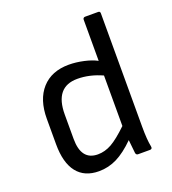

<svg xmlns="http://www.w3.org/2000/svg" viewBox="-128 -781 799 890"><g transform="rotate(-20 271.5 -335.5)"><path d="M209 12.2Q138.2 12.2 101.1 -34.9Q64 -82 64 -173.8V-298.8Q64 -393.6 111.8 -446.8Q159.7 -500 245.1 -500Q280.3 -500 318.6 -491.5Q356.9 -482.9 381.8 -469.2V-672.9Q381.8 -677.2 384.8 -680.2Q387.7 -683.1 392.1 -683.1H457Q466.8 -683.1 466.8 -672.9V-112.8Q466.8 -49.8 474.1 -14.2Q477.1 0 463.9 0H405.8Q395.5 0 394 -11.2Q387.7 -67.4 387.2 -76.2Q340.3 -29.8 298.3 -8.8Q256.3 12.2 209 12.2ZM148.9 -168.9Q148.9 -63 231 -63Q265.6 -63 298.8 -81.5Q332 -100.1 381.8 -147.9V-397Q320.3 -424.8 259.8 -424.8Q148.9 -424.8 148.9 -289.1Z"/></g></svg>

Font: Sofia Sans
Style: Regular
Weight: 400
Designer: Botio Nikoltchev, Ani Petrova
Foundry: lettersoup
Version: Version 4.100